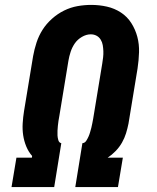

<svg xmlns="http://www.w3.org/2000/svg" viewBox="-20 -763 640 783"><path d="M27 0 47 -120H110L111 -127Q96 -144 87 -166Q78 -188 74.5 -211.5Q71 -235 72.5 -260Q74 -285 78 -310L115 -534Q120 -562 129 -589.5Q138 -617 153.5 -641.5Q169 -666 192 -686.5Q215 -707 241.5 -720Q268 -733 296 -738Q324 -743 352 -743Q385 -743 416 -736Q447 -729 473 -712Q499 -695 515.5 -669Q532 -643 540 -613Q548 -583 547 -550Q546 -517 541 -484L504 -259Q500 -239 494 -219.5Q488 -200 477.5 -181.5Q467 -163 451.5 -147Q436 -131 419 -120H481L461 0H287L316 -179Q326 -180 331.5 -188.5Q337 -197 341 -206Q345 -215 347.5 -224Q350 -233 352.5 -242Q355 -251 356.5 -260.5Q358 -270 360 -279L397 -504Q399 -516 400.5 -529Q402 -542 401.5 -554.5Q401 -567 399 -579Q397 -591 390.5 -601.5Q384 -612 373.5 -617.5Q363 -623 350 -623Q332 -623 314 -612.5Q296 -602 285 -586Q274 -570 268 -551.5Q262 -533 259 -515L222 -290Q220 -280 218.5 -270Q217 -260 216 -250Q215 -240 214.5 -230Q214 -220 214.5 -210.5Q215 -201 218 -191Q221 -181 230 -179L201 0Z"/></svg>

Font: Iosevka Etoile Heavy
Style: Italic
Weight: 900
Italic angle: -9°
Designer: Belleve Invis
Foundry: Belleve Invis
Version: Version 22.1.2; ttfautohint (v1.8.4)